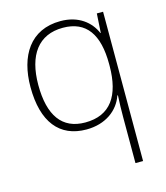

<svg xmlns="http://www.w3.org/2000/svg" viewBox="-115 -628 819 949"><g transform="rotate(-15 295.0 -153.0)"><path d="M460 0V234H499V-530H467L461 -432H459C434 -491 376 -540 283 -540C128 -540 56 -422 56 -263C56 -84 132 11 270 11C368 11 436 -41 460 -112H463C461 -81 460 -31 460 0ZM273 -24C155 -24 96 -106 96 -263C96 -416 161 -505 286 -505C406 -505 461 -424 461 -273V-262C460 -112 403 -24 273 -24Z"/></g></svg>

Font: Noto Sans Meetei Mayek ExtraLight
Style: Regular
Weight: 200
Designer: Monotype Design Team and Neelakash Kshetrimayum
Foundry: Monotype Imaging Inc.
Version: Version 2.002